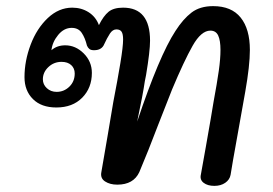

<svg xmlns="http://www.w3.org/2000/svg" viewBox="-20 -607 893 627"><path d="M796 -444Q796 -393 781 -308Q770 -246 759.5 -187.5Q749 -129 741 -84L733 -36Q730 -20 715.5 -10Q701 0 680 0Q658 0 645 -10Q632 -20 636 -37Q644 -80 652 -126.5Q660 -173 668 -218L677 -272Q689 -337 694.5 -376Q700 -415 700 -444Q700 -475 692.5 -491Q685 -507 667 -507Q637 -507 609 -457.5Q581 -408 542 -315L498 -203Q463 -111 435 -45Q416 -4 363 -4Q339 -4 323 -14.5Q307 -25 311 -45L332 -167L350 -274Q364 -346 373 -400.5Q382 -455 382 -478Q382 -496 377 -503.5Q372 -511 360 -511Q348 -511 339 -497.5Q330 -484 318 -458Q309 -443 287 -443Q277 -443 272 -447Q267 -451 264 -458Q258 -483 247 -499.5Q236 -516 214 -516Q189 -516 170 -493Q151 -470 148 -443Q166 -459 193 -459Q227 -459 253.5 -432.5Q280 -406 280 -369Q280 -320 248.5 -288Q217 -256 164 -256Q115 -256 87.5 -283.5Q60 -311 60 -355Q60 -408 80 -461Q100 -514 136 -548Q172 -582 216 -582Q246 -582 269.5 -567Q293 -552 303 -525Q318 -555 334.5 -568.5Q351 -582 382 -582Q470 -582 470 -474Q470 -440 457 -362Q455 -354 453 -342Q447 -300 428 -210Q500 -425 553 -506Q578 -545 605.5 -566Q633 -587 676 -587Q736 -587 766 -549.5Q796 -512 796 -444ZM120 -348Q120 -331 133 -319Q146 -307 165 -307Q189 -307 206.5 -324Q224 -341 224 -367Q224 -384 212.5 -394.5Q201 -405 181 -405Q156 -405 138 -388Q120 -371 120 -348Z"/></svg>

Font: Mali Medium
Style: Italic
Weight: 500
Italic angle: -10°
Version: Version 1.000; ttfautohint (v1.6)